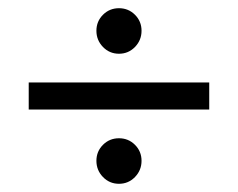

<svg xmlns="http://www.w3.org/2000/svg" viewBox="-20 -540 580 468"><path d="M215 -465Q215 -488 231 -504Q247 -520 270 -520Q293 -520 309 -504Q325 -488 325 -465Q325 -442 309 -425.5Q293 -409 270 -409Q247 -409 231 -425.5Q215 -442 215 -465ZM50 -339H490V-273H50ZM215 -148Q215 -171 231 -187Q247 -203 270 -203Q293 -203 309 -187Q325 -171 325 -148Q325 -125 309 -108.5Q293 -92 270 -92Q247 -92 231 -108.5Q215 -125 215 -148Z"/></svg>

Font: Athiti Medium
Style: Regular
Weight: 500
Designer: CadsonDemak Team
Foundry: CadsonDemak
Version: Version 1.033